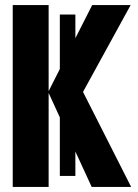

<svg xmlns="http://www.w3.org/2000/svg" viewBox="-20 -734 540 754"><path d="M171 -369 215 -273V-43H276V-139L340 0H495L306 -373L493 -714H342L276 -584V-677H215V-463L171 -376V-714H30V0H171Z"/></svg>

Font: Noto Sans Mono UI Condensed ExtraBold
Style: Regular
Weight: 800
Width: 3
Designer: Monotype Design team
Foundry: Monotype Imaging Inc.
Version: 1.000